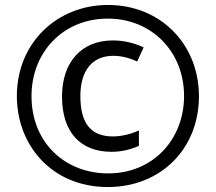

<svg xmlns="http://www.w3.org/2000/svg" viewBox="-20 -744 870 774"><path d="M415 10C628 10 782 -144 782 -356C782 -564 629 -724 415 -724C211 -724 48 -572 48 -357C48 -158 189 10 415 10ZM416 -45C242 -45 107 -169 107 -357C107 -532 233 -669 415 -669C590 -669 722 -537 722 -357C722 -182 597 -45 416 -45ZM430 -132C469 -132 506 -141 540 -156V-218C504 -202 467 -194 435 -194C347 -194 304 -246 304 -357C304 -461 353 -519 437 -519C466 -519 499 -512 533 -496L559 -553C519 -572 476 -581 435 -581C308 -581 230 -493 230 -355C230 -212 303 -132 430 -132Z"/></svg>

Font: Noto Sans Gujarati ExtraCondensed Medium
Style: Regular
Weight: 500
Width: 2
Designer: Jelle Bosma - Monotype Design Team, Universal Thirst
Foundry: Monotype Imaging Inc.
Version: Version 2.106